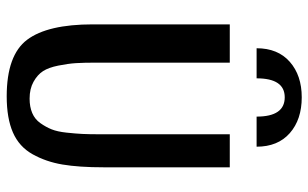

<svg xmlns="http://www.w3.org/2000/svg" viewBox="-198 -722 942 587"><g transform="rotate(90 273.5 -429.0)"><path d="M128 -742Q128 -807 169.5 -843.5Q211 -880 278 -880Q346 -880 387.5 -843.5Q429 -807 429 -742H337Q337 -828 278 -828Q220 -828 220 -742ZM492 -274Q492 -199 483.5 -148.5Q475 -98 452 -57Q429 -16 385.5 3Q342 22 275 22Q149 22 102 -40.5Q55 -103 55 -241V-660H172V-252Q172 -214 173.5 -190Q175 -166 181 -136Q187 -106 198 -89Q209 -72 230.5 -60Q252 -48 282 -48Q307 -48 326 -56Q345 -64 357 -81Q369 -98 376 -115.5Q383 -133 386 -161Q389 -189 390 -209.5Q391 -230 391 -263V-660H492Z"/></g></svg>

Font: Sansita
Style: Regular
Weight: 400
Designer: Pablo Cosgaya
Foundry: Omnibus-Type
Version: Version 1.006;hotconv 1.0.109;makeotfexe 2.5.65596